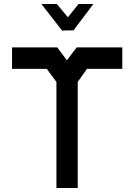

<svg xmlns="http://www.w3.org/2000/svg" viewBox="-20 -936 669 956"><path d="M413 -593 367 -528V0H261V-528L213 -593H40V-700H265L313 -636L362 -700H589V-593ZM263 -916 318 -850 371 -916H445L346 -785L289 -784L186 -916Z"/></svg>

Font: Turret Road ExtraBold
Style: Regular
Weight: 800
Designer: Noponies
Foundry: Noponies
Version: Version 1.001; ttfautohint (v1.8)